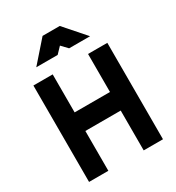

<svg xmlns="http://www.w3.org/2000/svg" viewBox="-215 -1059 1093 1190"><g transform="rotate(-30 331.5 -464.0)"><path d="M461 0V-285H208V0H70V-690H208V-418H461V-690H599V0ZM142 -779 273 -928H396L527 -779H377L336 -822L295 -779Z"/></g></svg>

Font: TitilliumText22L Xb
Style: Bold
Weight: 400
Designer: Campivisivi
Foundry: Campivisivi
Version: 1.000